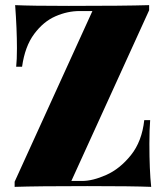

<svg xmlns="http://www.w3.org/2000/svg" viewBox="-20 -728 647 748"><path d="M561 -688 258 -23H300Q341 -23 394 -46.5Q447 -70 490 -123.5Q533 -177 542 -260H565Q562 -224 562 -168Q562 -66 569 0Q495 -3 320 -3Q125 -3 37 0V-20L340 -685H290Q243 -685 196 -664.5Q149 -644 113 -595.5Q77 -547 66 -468H43Q46 -494 46 -540Q46 -614 39 -708Q101 -705 248 -705Q464 -705 561 -708Z"/></svg>

Font: Playfair Display SC Black
Style: Regular
Weight: 900
Designer: Claus Eggers Sørensen
Foundry: Claus Eggers Sørensen
Version: Version 1.200; ttfautohint (v1.6)